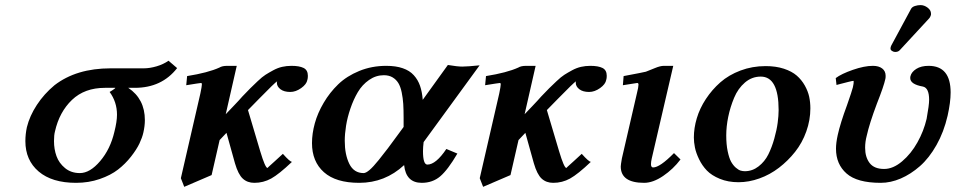

<svg xmlns="http://www.w3.org/2000/svg" viewBox="-20 -702 3733 750"><path d="M292 -25.9Q331.5 -25.9 371.3 -72.8Q411.1 -119.6 426.8 -187Q437 -227.1 437 -253.9Q437 -303.7 408.2 -342.8Q412.6 -345.2 415.8 -347.4Q418.9 -349.6 422.9 -352.1Q426.8 -354.5 428.7 -356.4Q430.7 -358.4 430.2 -358.9H390.1Q310.5 -358.9 261.2 -311.8Q211.9 -264.6 194.8 -189Q190.9 -174.8 190.9 -150.9Q190.9 -119.1 200.7 -92Q210.4 -64.9 234.1 -45.4Q257.8 -25.9 292 -25.9ZM192.9 -369.1Q278.3 -435.1 412.1 -435.1H542Q564.9 -435.1 591.6 -442.9Q618.2 -450.7 638.2 -464.8L671.9 -436Q611.8 -358.9 506.8 -358.9H481Q545.9 -315.4 545.9 -232.9Q545.9 -210 540 -184.1Q535.6 -164.6 524.7 -141.4Q513.7 -118.2 491.7 -90.1Q469.7 -62 441.2 -39.8Q412.6 -17.6 369.6 -2.7Q326.7 12.2 276.9 12.2Q183.1 12.2 131.1 -32Q79.1 -76.2 79.1 -150.9Q79.1 -177.7 85 -205.1Q95.7 -249 124 -292.2Q152.3 -335.4 192.9 -369.1Z M1180.7 -390.1Q1177.7 -373 1156.5 -357.9Q1135.3 -342.8 1113.8 -342.8Q1089.4 -342.8 1075.4 -353.5Q1061.5 -364.3 1061.5 -378.9Q1061.5 -382.8 1063 -384.8Q1054.7 -380.4 990.7 -314.9L948.7 -272L996.6 -110.8Q1016.1 -45.9 1024.9 -45.9Q1024.4 -45.9 1030.5 -51.5Q1036.6 -57.1 1053.2 -72Q1069.8 -86.9 1085 -101.1Q1112.8 -69.8 1120.6 -69.8Q1069.8 -21.5 1039.3 -4.6Q1008.8 12.2 973.6 12.2Q946.3 12.2 928.5 -4.2Q910.6 -20.5 897.9 -64L864.7 -183.1L837.9 -154.8L806.6 -18.1L699.7 27.8L686.5 -5.9L762.7 -336.9Q768.6 -365.2 768.6 -372.1Q768.6 -377.9 765.6 -377.9Q761.7 -377.9 707.5 -369.1L710.9 -404.8Q793 -418 836.9 -438Q847.7 -444.8 867.7 -444.8H904.8L861.8 -255.9Q869.1 -263.7 891.6 -287.1Q914.1 -310.5 926.8 -325.2Q947.8 -347.2 957.8 -357.2Q967.8 -367.2 986.1 -384.5Q1004.4 -401.9 1017.1 -409.9Q1029.8 -418 1047.4 -427.5Q1064.9 -437 1082.3 -440.9Q1099.6 -444.8 1118.7 -444.8Q1149.4 -444.8 1166 -436.5Q1182.6 -428.2 1182.6 -405.8Q1182.6 -396 1180.7 -390.1Z M1488.8 -444.8Q1526.4 -444.8 1553.2 -435.5Q1580.1 -426.3 1596.4 -408.2Q1612.8 -390.1 1620.8 -366.7Q1628.9 -343.3 1631.3 -312L1729.5 -448.2Q1766.6 -441.9 1785.6 -441.9Q1805.7 -441.9 1853.5 -446.8L1634.8 -147Q1632.3 -126.5 1632.3 -111.8Q1632.3 -59.1 1649.4 -59.1Q1682.6 -59.1 1723.6 -120.1L1766.6 -102.1Q1729.5 -38.6 1699.7 -13.2Q1669.9 12.2 1627.4 12.2Q1565.9 12.2 1558.6 -57.1Q1483.9 12.2 1383.3 12.2Q1292 12.2 1245.4 -29.3Q1198.7 -70.8 1198.7 -143.1Q1198.7 -180.2 1209.7 -220.2Q1220.7 -260.3 1244.4 -300.5Q1268.1 -340.8 1301.3 -372.8Q1334.5 -404.8 1383.3 -424.8Q1432.1 -444.8 1488.8 -444.8ZM1556.6 -206.1V-241.2Q1556.6 -273.4 1555.2 -296.1Q1553.7 -318.8 1549.1 -341.3Q1544.4 -363.8 1536.1 -377.4Q1527.8 -391.1 1513.7 -399.7Q1499.5 -408.2 1479.5 -408.2Q1448.2 -408.2 1421.6 -389.6Q1395 -371.1 1377.9 -342.3Q1360.8 -313.5 1348.9 -278.3Q1336.9 -243.2 1331.8 -210.9Q1326.7 -178.7 1326.7 -151.9Q1326.7 -98.1 1344.5 -62Q1362.3 -25.9 1400.4 -25.9Q1409.2 -25.9 1423.3 -37.8Q1437.5 -49.8 1459.5 -77.1Q1481.4 -104.5 1495.4 -123Q1509.3 -141.6 1537.6 -180.2Z M2348.1 -390.1Q2345.2 -373 2324 -357.9Q2302.7 -342.8 2281.2 -342.8Q2256.8 -342.8 2242.9 -353.5Q2229 -364.3 2229 -378.9Q2229 -382.8 2230.5 -384.8Q2222.2 -380.4 2158.2 -314.9L2116.2 -272L2164.1 -110.8Q2183.6 -45.9 2192.4 -45.9Q2191.9 -45.9 2198 -51.5Q2204.1 -57.1 2220.7 -72Q2237.3 -86.9 2252.4 -101.1Q2280.3 -69.8 2288.1 -69.8Q2237.3 -21.5 2206.8 -4.6Q2176.3 12.2 2141.1 12.2Q2113.8 12.2 2095.9 -4.2Q2078.1 -20.5 2065.4 -64L2032.2 -183.1L2005.4 -154.8L1974.1 -18.1L1867.2 27.8L1854 -5.9L1930.2 -336.9Q1936 -365.2 1936 -372.1Q1936 -377.9 1933.1 -377.9Q1929.2 -377.9 1875 -369.1L1878.4 -404.8Q1960.4 -418 2004.4 -438Q2015.1 -444.8 2035.2 -444.8H2072.3L2029.3 -255.9Q2036.6 -263.7 2059.1 -287.1Q2081.5 -310.5 2094.2 -325.2Q2115.2 -347.2 2125.2 -357.2Q2135.3 -367.2 2153.6 -384.5Q2171.9 -401.9 2184.6 -409.9Q2197.3 -418 2214.8 -427.5Q2232.4 -437 2249.8 -440.9Q2267.1 -444.8 2286.1 -444.8Q2316.9 -444.8 2333.5 -436.5Q2350.1 -428.2 2350.1 -405.8Q2350.1 -396 2348.1 -390.1Z M2609.9 -444.8 2525.9 -83Q2522.9 -69.8 2522.9 -61Q2522.9 -47.9 2531.2 -47.9Q2557.6 -47.9 2612.8 -104L2638.2 -79.1Q2609.9 -41.5 2570.3 -14.6Q2530.8 12.2 2496.1 12.2Q2404.8 12.2 2404.8 -51.8Q2404.8 -57.6 2409.2 -83L2467.8 -336.9Q2474.1 -361.8 2474.1 -371.1Q2474.1 -377.9 2469.2 -377.9Q2467.3 -377.9 2413.1 -369.1L2416 -404.8Q2491.2 -418.9 2502.9 -421.9Q2509.3 -424.3 2521.7 -429.4Q2534.2 -434.6 2538.1 -436Q2559.1 -444.8 2573.2 -444.8Z M2889.6 -33.2Q2918.9 -33.2 2943.1 -52Q2967.3 -70.8 2981.2 -98.6Q2995.1 -126.5 3004.6 -160.6Q3014.2 -194.8 3017.8 -222.4Q3021.5 -250 3021.5 -272Q3021.5 -402.8 2951.7 -402.8Q2917 -402.8 2889.9 -379.6Q2862.8 -356.4 2847.7 -320.1Q2832.5 -283.7 2824.7 -245.8Q2816.9 -208 2816.9 -172.9Q2816.9 -137.7 2822.5 -111.1Q2828.1 -84.5 2835.9 -70.3Q2843.8 -56.2 2854.2 -47.1Q2864.7 -38.1 2873 -35.6Q2881.3 -33.2 2889.6 -33.2ZM2690.4 -165Q2690.4 -201.7 2701.9 -240.2Q2713.4 -278.8 2737.3 -315.2Q2761.2 -351.6 2793.9 -380.4Q2826.7 -409.2 2872.6 -426.5Q2918.5 -443.8 2970.7 -443.8Q3010.7 -443.8 3042 -433.6Q3073.2 -423.3 3092.3 -406.7Q3111.3 -390.1 3123.8 -367.9Q3136.2 -345.7 3140.9 -324Q3145.5 -302.2 3145.5 -278.8Q3145.5 -232.9 3129.6 -188.5Q3113.8 -144 3085.9 -108.9Q3058.1 -73.7 3022.7 -46.6Q2987.3 -19.5 2946.3 -4.9Q2905.3 9.8 2864.7 9.8Q2824.2 9.8 2792 -3.4Q2759.8 -16.6 2741.2 -35.9Q2722.7 -55.2 2710.7 -80.1Q2698.7 -105 2694.6 -125.7Q2690.4 -146.5 2690.4 -165Z M3575.7 -682.1Q3590.3 -682.1 3603.5 -672.1Q3616.7 -662.1 3616.7 -648.9V-645Q3614.7 -635.3 3607.4 -627.9L3494.6 -505.9Q3488.3 -499 3476.6 -499Q3470.7 -499 3464.6 -502.9Q3458.5 -506.8 3458.5 -512.2Q3458.5 -518.1 3461.4 -523.9L3538.6 -667Q3542.5 -674.8 3553.7 -678.5Q3564.9 -682.1 3575.7 -682.1ZM3681.6 -250Q3667 -186.5 3638.2 -135.5Q3609.4 -84.5 3573.5 -53Q3537.6 -21.5 3498.3 -4.6Q3459 12.2 3420.4 12.2Q3328.1 12.2 3286.9 -24.2Q3245.6 -60.5 3245.6 -121.1Q3245.6 -144 3252.4 -174.8Q3262.7 -221.2 3288.6 -291Q3308.1 -346.7 3311.5 -360.8Q3313.5 -369.1 3314.2 -375Q3314.9 -380.9 3314.7 -383.5Q3314.5 -386.2 3313.5 -386.2Q3310.5 -386.2 3293.9 -382.1Q3277.3 -377.9 3262.2 -374L3247.6 -370.1L3244.6 -397Q3266.6 -413.6 3311.5 -429.2Q3356.4 -444.8 3389.6 -444.8Q3412.6 -444.8 3426 -434.6Q3439.5 -424.3 3439.5 -405.8Q3439.5 -397.9 3438.5 -394Q3432.6 -365.7 3405.3 -296.9Q3376 -218.8 3365.7 -171.9Q3359.4 -148.4 3359.4 -125Q3359.4 -87.9 3377.2 -64.9Q3395 -42 3433.6 -42Q3468.8 -42 3503.9 -71.8Q3539.1 -101.6 3563.7 -145.8Q3588.4 -189.9 3599.6 -237.8Q3609.4 -291.5 3609.4 -312Q3609.4 -358.4 3585.4 -363.8Q3535.6 -372.6 3535.6 -397Q3535.6 -401.9 3536.6 -404.8Q3540.5 -420.9 3559.3 -432.9Q3578.1 -444.8 3607.4 -444.8Q3693.4 -444.8 3693.4 -340.8Q3693.4 -302.7 3681.6 -250Z"/></svg>

Font: Linux Libertine
Style: Bold Italic
Weight: 700
Italic angle: -11.5°
Designer: Philipp H. Poll
Foundry: Philipp H. Poll
Version: Version 4.0.5